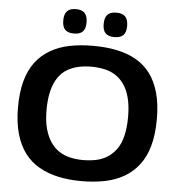

<svg xmlns="http://www.w3.org/2000/svg" viewBox="-60 -952 941 1018"><g transform="rotate(5 411.0 -443.0)"><path d="M410 -102Q447 -102 480 -109Q513 -116 540 -133.5Q567 -151 587 -179Q607 -207 617.5 -250Q628 -293 628 -351Q628 -409 617 -451.5Q606 -494 586 -522.5Q566 -551 539.5 -568Q513 -585 480 -592Q447 -599 410 -599Q375 -599 343 -592Q311 -585 283.5 -569Q256 -553 236 -524Q216 -495 205 -452Q194 -409 194 -350Q194 -291 205.5 -249.5Q217 -208 237 -179Q257 -150 284 -133Q311 -116 343 -109Q375 -102 410 -102ZM411 10Q345 10 288.5 -2Q232 -14 186 -40Q140 -66 108.5 -107.5Q77 -149 59.5 -209.5Q42 -270 42 -351Q42 -431 58.5 -491Q75 -551 106.5 -592.5Q138 -634 183.5 -660.5Q229 -687 285.5 -698.5Q342 -710 411 -710Q479 -710 536 -698.5Q593 -687 638.5 -661.5Q684 -636 715.5 -594.5Q747 -553 764 -493Q781 -433 781 -353Q781 -270 764 -209.5Q747 -149 714.5 -107Q682 -65 637 -39Q592 -13 535 -1.5Q478 10 411 10ZM518 -766Q486 -766 471 -781.5Q456 -797 456 -830Q456 -864 471 -880Q486 -896 518 -896Q551 -896 566 -880Q581 -864 581 -830Q581 -797 566 -781.5Q551 -766 518 -766ZM303 -766Q271 -766 256 -781.5Q241 -797 241 -830Q241 -864 256 -880Q271 -896 303 -896Q335 -896 350 -880Q365 -864 365 -830Q365 -797 350 -781.5Q335 -766 303 -766Z"/></g></svg>

Font: Georama SemiExpanded SemiBold
Style: Regular
Weight: 600
Width: 6
Designer: Jean-Baptiste Levee
Foundry: Production Type
Version: Version 1.001